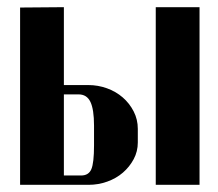

<svg xmlns="http://www.w3.org/2000/svg" viewBox="-20 -515 607 535"><path d="M226 -278Q253 -278 278 -269Q303 -260 322 -243.5Q341 -227 352.5 -204.5Q364 -182 364 -156V-118Q364 -93 352.5 -71.5Q341 -50 322.5 -34Q304 -18 279 -9Q254 0 227 0H36V-494L158 -495V-278ZM536 -495V0H414V-495ZM242 -165Q242 -210 232 -231Q222 -252 199 -252H158V-26H206Q227 -26 234.5 -43.5Q242 -61 242 -110Z"/></svg>

Font: Moniqa Black Heading
Style: Regular
Weight: 900
Designer: Rajesh Rajput
Foundry: Rajesh Rajput
Version: Version 1.000